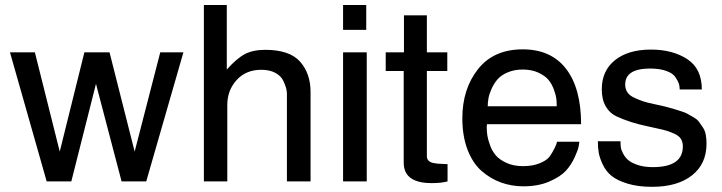

<svg xmlns="http://www.w3.org/2000/svg" viewBox="-20 -719 2861 761"><path d="M19.5 -511.7H118.2L216.8 -118.2L314.5 -511.7H414.1L513.7 -118.2L615.2 -511.7H707L559.6 0H461.9L360.4 -386.7L262.7 0H165Z M880.9 0H788.1V-699.2H878.9V-443.4Q918 -487.3 950.2 -504.4Q982.4 -521.5 1031.2 -521.5Q1127.9 -521.5 1169.4 -474.6Q1210.9 -427.7 1210.9 -354.5V0H1117.2V-347.7Q1117.2 -356.4 1114.3 -368.7Q1111.3 -380.9 1102.5 -399.4Q1093.8 -418 1071.3 -430.2Q1048.8 -442.4 1015.6 -442.4Q955.1 -442.4 918 -401.9Q880.9 -361.3 880.9 -302.7Z M1431.6 -600.6H1339.8V-699.2H1431.6ZM1433.6 0H1339.8V-511.7H1433.6Z M1753.9 -68.4V0Q1729.5 6.8 1690.4 6.8Q1650.4 6.8 1625 -3.9Q1580.1 -22.5 1580.1 -74.2V-437.5H1508.8V-511.7H1581.1V-658.2H1671.9V-511.7H1752.9V-437.5H1671.9V-99.6Q1671.9 -79.1 1696.3 -73.2Q1706.1 -71.3 1714.8 -70.3Q1723.6 -69.3 1734.9 -69.3Q1746.1 -69.3 1753.9 -68.4Z M1913.1 -297.9H2186.5Q2186.5 -299.8 2186.5 -302.7Q2186.5 -314.5 2185.1 -327.6Q2183.6 -340.8 2175.8 -362.8Q2168 -384.8 2154.8 -401.4Q2141.6 -418 2114.7 -430.7Q2087.9 -443.4 2051.8 -443.4Q2018.6 -443.4 1992.2 -432.1Q1965.8 -420.9 1951.7 -404.3Q1937.5 -387.7 1928.2 -366.7Q1918.9 -345.7 1916 -329.1Q1913.1 -312.5 1913.1 -297.9ZM2187.5 -157.2H2276.4Q2275.4 -150.4 2273.4 -138.2Q2271.5 -126 2257.8 -95.7Q2244.1 -65.4 2222.7 -42Q2201.2 -18.6 2157.2 0.5Q2113.3 19.5 2054.7 19.5Q2007.8 19.5 1965.8 4.4Q1923.8 -10.7 1888.7 -41.5Q1853.5 -72.3 1833 -126Q1812.5 -179.7 1812.5 -250Q1812.5 -366.2 1874.5 -444.8Q1936.5 -523.4 2051.8 -523.4Q2164.1 -523.4 2223.6 -446.3Q2283.2 -369.1 2283.2 -226.6H1910.2Q1909.2 -221.7 1909.2 -213.9Q1909.2 -198.2 1911.6 -182.1Q1914.1 -166 1922.4 -143.1Q1930.7 -120.1 1945.3 -103Q1960 -85.9 1987.8 -73.2Q2015.6 -60.5 2052.7 -60.5Q2091.8 -60.5 2120.1 -72.3Q2148.4 -84 2159.2 -99.6Q2169.9 -115.2 2178.2 -131.8Q2186.5 -148.4 2187.5 -157.2Z M2780.3 -149.4Q2780.3 -69.3 2722.7 -23.9Q2665 21.5 2564.5 21.5Q2508.8 21.5 2467.3 8.8Q2425.8 -3.9 2403.8 -22Q2381.8 -40 2369.1 -66.9Q2356.4 -93.8 2353 -114.3Q2349.6 -134.8 2349.6 -159.2H2439.5Q2439.5 -157.2 2439.5 -152.3Q2439.5 -143.6 2440.9 -133.8Q2442.4 -124 2450.2 -109.4Q2458 -94.7 2470.7 -84Q2483.4 -73.2 2508.3 -64.9Q2533.2 -56.6 2567.4 -56.6Q2686.5 -56.6 2686.5 -138.7Q2686.5 -156.2 2678.7 -168.5Q2670.9 -180.7 2653.8 -188.5Q2636.7 -196.3 2622.6 -200.7Q2608.4 -205.1 2582.5 -210.4Q2556.6 -215.8 2544.9 -218.8Q2511.7 -225.6 2480 -235.8Q2448.2 -246.1 2422.4 -258.3Q2396.5 -270.5 2380.9 -297.4Q2365.2 -324.2 2365.2 -365.2Q2365.2 -438.5 2417.5 -480.5Q2469.7 -522.5 2560.5 -522.5Q2645.5 -522.5 2703.6 -484.9Q2761.7 -447.3 2761.7 -364.3H2673.8Q2673.8 -366.2 2673.8 -368.2Q2673.8 -377.9 2670.4 -388.2Q2667 -398.4 2656.7 -413.6Q2646.5 -428.7 2620.6 -438Q2594.7 -447.3 2556.6 -447.3Q2458 -447.3 2458 -383.8Q2458 -366.2 2466.8 -353Q2475.6 -339.8 2495.1 -331.1Q2514.6 -322.3 2529.3 -317.4Q2543.9 -312.5 2573.7 -306.2Q2603.5 -299.8 2615.2 -296.9Q2638.7 -291 2646 -288.6Q2653.3 -286.1 2674.3 -279.8Q2695.3 -273.4 2703.6 -268.6Q2711.9 -263.7 2727.5 -254.9Q2743.2 -246.1 2750 -236.8Q2756.8 -227.5 2765.6 -214.4Q2774.4 -201.2 2777.3 -185.1Q2780.3 -168.9 2780.3 -149.4Z"/></svg>

Font: Druckschrift BY WOK
Style: Medium
Weight: 400
Version: Version 001.000